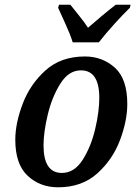

<svg xmlns="http://www.w3.org/2000/svg" viewBox="-20 -786 588 816"><path d="M227 10Q328 10 393.5 -49Q459 -108 490 -190.5Q521 -273 521 -344Q521 -451 468 -498.5Q415 -546 341 -546Q239 -546 173.5 -487Q108 -428 76.5 -345Q45 -262 45 -192Q45 -88 97.5 -39Q150 10 227 10ZM243 -51Q165 -51 165 -168Q165 -224 183 -299Q201 -374 236.5 -430.5Q272 -487 324 -487Q402 -487 402 -370Q402 -312 384.5 -237.5Q367 -163 331.5 -107Q296 -51 243 -51ZM289 -606H400Q428 -642 465.5 -683.5Q503 -725 532 -753L535 -766H472Q446 -746 413 -718.5Q380 -691 354 -668Q337 -694 316.5 -719Q296 -744 279 -766H231L227 -753Q239 -726 259 -682.5Q279 -639 289 -606Z"/></svg>

Font: Noto Serif SemiCondensed Semi
Style: Italic
Weight: 600
Width: 4
Italic angle: -12°
Designer: Monotype Design Team
Foundry: Monotype Imaging Inc.
Version: Version 1.901